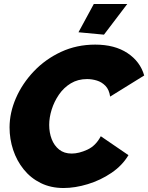

<svg xmlns="http://www.w3.org/2000/svg" viewBox="-20 -938 744 964"><path d="M299 6Q235 6 184.5 -19Q134 -44 99 -87.5Q64 -131 46 -185.5Q28 -240 28 -298Q28 -372 60 -445.5Q92 -519 150 -580Q208 -641 286.5 -677.5Q365 -714 458 -714Q556 -714 620 -671.5Q684 -629 704 -559L533 -453Q528 -488 509.5 -507Q491 -526 466.5 -533.5Q442 -541 417 -541Q371 -541 335.5 -519.5Q300 -498 276 -463Q252 -428 239.5 -388Q227 -348 227 -311Q227 -272 239.5 -239.5Q252 -207 277 -187Q302 -167 340 -167Q376 -167 418.5 -186.5Q461 -206 486 -254L625 -159Q594 -107 539.5 -70Q485 -33 421 -13.5Q357 6 299 6ZM502 -764 374 -776 451 -918H619Z"/></svg>

Font: Raleway Black
Style: Italic
Weight: 900
Italic angle: -12°
Designer: Matt McInerney, Pablo Impallari, Rodrigo Fuenzalida
Foundry: Matt McInerney, Pablo Impallari, Rodrigo Fuenzalida
Version: Version 4.101;RELEASE